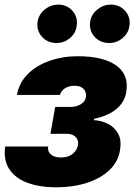

<svg xmlns="http://www.w3.org/2000/svg" viewBox="-25 -794 576 824"><path d="M-2.9 -165H181.6Q178.2 -144 193.8 -130.9Q209.5 -117.7 237.3 -118.2Q265.6 -117.7 285.4 -132.6Q305.2 -147.5 309.6 -170.9Q313.5 -192.4 299.6 -206.3Q285.6 -220.2 259.8 -219.7H191.4L211.9 -335H279.3Q304.2 -335.4 322.8 -347.2Q341.3 -358.9 343.8 -377.9Q346.7 -399.4 333.3 -412.8Q319.8 -426.3 294.9 -425.8Q271 -426.3 253.7 -415Q236.3 -403.8 232.4 -386.7H47.9Q57.1 -439.5 94.7 -476.6Q132.3 -513.7 188.5 -533.2Q244.6 -552.7 308.6 -552.7Q418 -552.7 473.9 -512.9Q529.8 -473.1 516.6 -397.5Q509.8 -356 474.9 -326.4Q439.9 -296.9 378.9 -284.2L377.9 -278.3Q412.6 -276.4 440.4 -261.5Q468.3 -246.6 482.7 -219Q497.1 -191.4 490.2 -150.4Q481.9 -99.1 444.1 -63.5Q406.2 -27.8 347.2 -9Q288.1 9.8 215.8 9.8Q145.5 9.8 93.5 -9.3Q41.5 -28.3 15.4 -67.1Q-10.7 -106 -2.9 -165ZM218.8 -609.4Q178.2 -609.4 154.3 -637Q130.4 -664.6 136.7 -703.1Q142.1 -732.9 167.2 -753.4Q192.4 -773.9 224.6 -774.4Q263.7 -773.9 287.1 -746.3Q310.5 -718.8 303.7 -680.7Q299.8 -650.9 274.7 -630.1Q249.5 -609.4 218.8 -609.4ZM444.3 -609.4Q404.3 -609.4 380.1 -637Q356 -664.6 362.3 -703.1Q367.7 -732.9 393.1 -753.4Q418.5 -773.9 450.2 -774.4Q489.7 -773.9 513.2 -746.3Q536.6 -718.8 530.3 -680.7Q525.4 -650.9 500.5 -630.1Q475.6 -609.4 444.3 -609.4Z"/></svg>

Font: Inter Tight Black
Style: Italic
Weight: 900
Italic angle: -9.39999°
Designer: Rasmus Andersson
Foundry: rsms
Version: Version 3.004; ttfautohint (v1.8.4.7-5d5b)